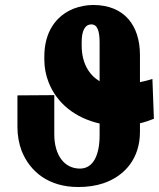

<svg xmlns="http://www.w3.org/2000/svg" viewBox="-20 -741 638 771"><path d="M50 -232C50 -197 56 -164 67 -135C101 -50 177 10 294 10C332 10 365 5 395 -5C481 -34 542 -105 542 -211V-246C560 -250 580 -257 598 -264L592 -424C576 -419 562 -415 542 -411V-520C542 -638 480 -721 354 -721C326 -721 299 -715 275 -706C204 -677 158 -612 158 -514V-502C158 -470 164 -439 175 -411C209 -324 284 -267 380 -245V-198C380 -119 355 -64 301 -64C238 -64 198 -118 198 -202V-359L50 -358ZM308 -558V-572C308 -617 321 -643 347 -643C371 -643 380 -617 380 -570V-415C339 -439 308 -486 308 -558Z"/></svg>

Font: Aerodynamic
Style: Bd
Weight: 500
Designer: Google
Version: Version 2.000980; 2014